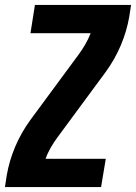

<svg xmlns="http://www.w3.org/2000/svg" viewBox="-20 -755 549 775"><path d="M0 0 7 -46Q17 -105 41 -162Q65 -219 102 -270L296 -533Q311 -553 324 -575.5Q337 -598 346 -621H103L121 -735H509L502 -689Q492 -630 468 -573Q444 -516 407 -465L213 -202Q198 -182 185 -159.5Q172 -137 164 -114H407L388 0Z"/></svg>

Font: Iosevka Term Curly Hv Obl
Style: Regular
Weight: 900
Italic angle: -9°
Designer: Belleve Invis
Foundry: Belleve Invis
Version: Version 32.3.0